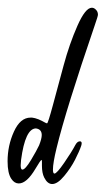

<svg xmlns="http://www.w3.org/2000/svg" viewBox="-21 -557 272 494"><path d="M188 -182.1Q183.1 -167.5 172.1 -146Q161.1 -124.5 144 -104Q127 -83.5 113.3 -83.5Q101.1 -83.5 92.8 -100.1Q86.9 -111.8 86.9 -130.4V-141.1Q86.9 -145.5 85.9 -145.5Q83.5 -145.5 70.3 -123Q47.9 -85 27.3 -85Q16.1 -85 8.3 -96.7Q-1.5 -110.8 -1.5 -142.1Q-1.5 -182.6 14.9 -218.5Q31.2 -254.4 57.6 -254.4H61.5Q64.5 -253.9 69.3 -252.9L78.1 -250Q83 -248 87.9 -245.4Q92.8 -242.7 95.7 -241.2Q98.6 -239.7 100.1 -239.7Q102.5 -239.7 115 -286.1Q127.4 -332.5 142.6 -388.4Q157.7 -444.3 178.2 -490.7Q198.7 -537.1 215.3 -537.1Q221.2 -537.1 226.1 -531.7Q231 -526.9 231 -519Q231 -515.6 222.7 -491.7Q148.4 -274.4 124.5 -175.8Q115.2 -137.7 115.2 -120.6Q115.2 -110.4 119.1 -110.4Q125 -110.4 144 -137.9Q163.1 -165.5 172.9 -184.1Q178.2 -193.8 185.1 -193.4Q191.4 -192.4 188 -182.1ZM71.3 -226.6Q43.9 -226.1 33.2 -145.5Q32.2 -134.8 32.2 -131.8Q32.2 -120.6 36.6 -120.6Q43.9 -120.6 58.6 -145Q73.2 -169.4 79.6 -183.1Q86.4 -200.2 86.4 -209.5Q86.4 -224.6 71.3 -226.6Z"/></svg>

Font: Sintesa 2
Style: 2
Weight: 400
Version: Version 001.000